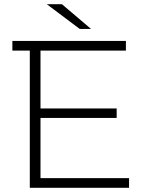

<svg xmlns="http://www.w3.org/2000/svg" viewBox="-20 -895 709 915"><path d="M414 -757H360L203 -875H275ZM173 -46H595V0H122V-654H39V-700H580V-654H173V-378H536V-333H173Z"/></svg>

Font: mBank Light
Style: Regular
Weight: 300
Designer: Julieta Ulanovsky
Foundry: Julieta Ulanovsky
Version: Version 7.200;PS 007.200;hotconv 1.0.88;makeotf.lib2.5.64775